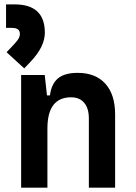

<svg xmlns="http://www.w3.org/2000/svg" viewBox="-20 -862 626 882"><path d="M388.2 0V-317.4Q388.2 -364.3 366.9 -389.6Q345.7 -415 306.6 -415Q197.8 -415 197.8 -271.5V0H77.1V-517.6H185.5L195.8 -423.8H209.5Q215.8 -476.1 246.1 -501.7Q276.4 -527.3 336.9 -527.3Q418.9 -527.3 463.9 -477.5Q508.8 -427.7 508.8 -336.9V0ZM91.3 -547.9 10.3 -622.1 36.6 -649.9Q52.2 -666 61.8 -679.2Q71.3 -692.4 71.3 -706.1Q71.3 -733.9 35.6 -733.9H7.8V-841.8H47.4Q186 -841.8 186 -711.9Q186 -647 119.6 -577.6Z"/></svg>

Font: CaskaydiaCove NFP SemiBold
Style: Regular
Weight: 600
Designer: Aaron Bell
Foundry: Saja Typeworks
Version: Version 2111.001; VTT 6.35;Nerd Fonts 3.1.1